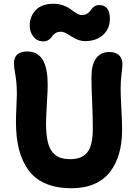

<svg xmlns="http://www.w3.org/2000/svg" viewBox="-20 -980 724 1022"><path d="M210 -759.8Q178.2 -759.8 158.2 -784.4Q138.2 -809.1 138.2 -844.2Q138.2 -892.6 170.2 -926.3Q202.1 -960 265.1 -960Q293 -960 317.9 -950.7Q342.8 -941.4 357.2 -929.9Q371.6 -918.5 387.7 -909.2Q403.8 -899.9 416 -899.9Q430.2 -899.9 440.4 -905.3Q450.7 -910.6 457.3 -918.7Q463.9 -926.8 470 -934.6Q476.1 -942.4 485.6 -947.8Q495.1 -953.1 507.8 -953.1Q564.9 -953.1 564.9 -879.9Q564.9 -827.1 528.6 -794.2Q492.2 -761.2 433.1 -761.2Q406.2 -761.2 382.6 -773.7Q358.9 -786.1 339.4 -798.6Q319.8 -811 303.2 -811Q286.1 -811 274.2 -803Q262.2 -794.9 256.6 -785.4Q251 -775.9 239 -767.8Q227.1 -759.8 210 -759.8ZM361.8 22Q282.2 22 224.6 -2.2Q167 -26.4 132.3 -73.2Q97.7 -120.1 81.3 -183.8Q64.9 -247.6 64.9 -332Q64.9 -361.3 67.4 -411.4Q69.8 -461.4 69.8 -477.1Q69.8 -536.1 62 -580.3Q54.2 -624.5 54.2 -642.1Q54.2 -706.1 125 -706.1Q144 -706.1 159.7 -700.9Q175.3 -695.8 189.5 -683.3Q203.6 -670.9 213.1 -651.1Q222.7 -631.3 228.3 -600.3Q233.9 -569.3 233.9 -528.8Q233.9 -499.5 229.5 -427.5Q225.1 -355.5 225.1 -324.2Q225.1 -267.6 233.2 -230Q241.2 -192.4 258.5 -171.1Q275.9 -149.9 298.6 -141.4Q321.3 -132.8 355 -132.8Q416.5 -132.8 445.3 -169.9Q474.1 -207 474.1 -295.9Q474.1 -352.1 470.5 -436.8Q466.8 -521.5 466.8 -573.2Q466.8 -633.3 490.7 -668.2Q514.6 -703.1 562 -703.1Q594.7 -703.1 613.3 -686.5Q631.8 -669.9 631.8 -638.2Q631.8 -625.5 627 -586.2Q622.1 -546.9 622.1 -508.8Q622.1 -474.1 626 -402.3Q629.9 -330.6 629.9 -289.1Q629.9 -218.8 613.8 -162.6Q597.7 -106.4 565.4 -64.7Q533.2 -22.9 481.4 -0.5Q429.7 22 361.8 22Z"/></svg>

Font: Shantell Sans Bouncy
Style: Bold
Weight: 700
Designer: Stephen Nixon, Anya Danilova, Shantell Martin
Foundry: Arrow Type
Version: Version 1.006;[9816181b4]